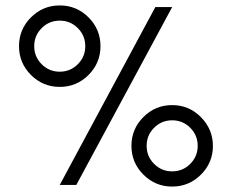

<svg xmlns="http://www.w3.org/2000/svg" viewBox="-20 -680 854 707"><path d="M547.5 -209.5Q520 -182 520 -143Q520 -104 547.5 -76.5Q575 -49 614 -49Q653 -49 680.5 -76.5Q708 -104 708 -143Q708 -182 680.5 -209.5Q653 -237 614 -237Q575 -237 547.5 -209.5ZM614 -293Q676 -293 720 -248.5Q764 -204 764 -142.5Q764 -81 720 -37Q676 7 614 7Q552 7 508 -37Q464 -81 464 -143Q464 -205 508 -249Q552 -293 614 -293ZM133.5 -576.5Q106 -549 106 -510Q106 -471 133.5 -443.5Q161 -416 200 -416Q239 -416 266.5 -443.5Q294 -471 294 -510Q294 -549 266.5 -576.5Q239 -604 200 -604Q161 -604 133.5 -576.5ZM306 -616Q350 -572 350 -510Q350 -448 306 -404Q262 -360 200 -360Q138 -360 94 -404Q50 -448 50 -510Q50 -572 94 -616Q138 -660 200 -660Q262 -660 306 -616ZM261 1H200L552 -654H614Z"/></svg>

Font: Hind Jalandhar Light
Style: Regular
Weight: 300
Designer: Namrata Goyal
Foundry: Indian Type Foundry
Version: Version 0.702;PS 1.0;hotconv 1.0.81;makeotf.lib2.5.63406